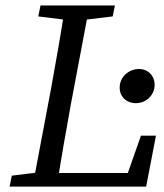

<svg xmlns="http://www.w3.org/2000/svg" viewBox="-20 -690 608 710"><path d="M15.5 0H142.2L152.3 -55.4H144.1L23.6 -40.4L15.5 0ZM100.3 0H190.1C206.1 -103 224.1 -207 243.1 -310L311.1 -669.7H221.3C205.3 -566.7 187.3 -462.7 168.3 -359.7L100.3 0ZM121.6 -629.3 243.1 -614.3H272.3L396.8 -629.3L404.9 -669.7H129.7L121.6 -629.3ZM142.2 0H520.5L556.7 -188.2H501.2L435 0L497.6 -50.2H151.3L142.2 0ZM482.1 -308.5C520.5 -308.5 551.9 -337.8 551.9 -377.2C551.9 -408.6 528.6 -434.8 494.2 -434.8C455.9 -434.8 422.5 -405.5 422.5 -366.1C422.5 -332.8 447.8 -308.5 482.1 -308.5Z"/></svg>

Font: Source Serif Variable
Style: Italic
Weight: 389
Italic angle: -12°
Designer: Frank Grießhammer
Foundry: Adobe Systems Incorporated
Version: Version 3.001;hotconv 1.0.111;makeotfexe 2.5.65597